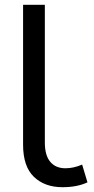

<svg xmlns="http://www.w3.org/2000/svg" viewBox="-20 -760 386 792"><path d="M165 -740.2V-171.9Q165 -119.1 187.3 -92.5Q209.5 -65.9 250 -65.9Q283.7 -65.9 318.8 -81.1L340.8 -7.8Q298.3 12.2 237.8 12.2Q164.1 12.2 119.6 -30.8Q75.2 -73.7 75.2 -163.1V-740.2Z"/></svg>

Font: ABeeZee
Style: Regular
Weight: 400
Designer: Anja Meiners
Foundry: Anja Meiners
Version: Version 1.002